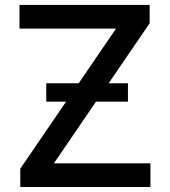

<svg xmlns="http://www.w3.org/2000/svg" viewBox="-20 -747 679 767"><path d="M57.9 -727.3H577.8V-654.1L414.1 -414.4H491.1V-340.9H363.6L195.3 -94.5H581V0H61.1V-73.2L244 -340.9H164.8V-414.4H294.4L443.5 -632.8H57.9Z"/></svg>

Font: Inter P Medium
Style: Regular
Weight: 500
Designer: Rasmus Andersson
Foundry: rsms
Version: Version 3.018;git-588b23468